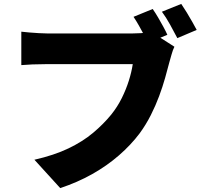

<svg xmlns="http://www.w3.org/2000/svg" viewBox="-20 -895 1040 982"><path d="M761 -849Q775 -829 789 -805Q803 -781 815.5 -758Q828 -735 836 -717L737 -676Q727 -697 715 -719.5Q703 -742 690 -765Q677 -788 663 -809ZM907 -875Q920 -856 935 -831.5Q950 -807 963.5 -783Q977 -759 986 -742L887 -700Q871 -731 850 -769Q829 -807 808 -835ZM872 -656Q864 -640 857.5 -616.5Q851 -593 846 -576Q837 -541 824.5 -496.5Q812 -452 794 -403.5Q776 -355 751.5 -306.5Q727 -258 695 -214Q650 -154 588.5 -100.5Q527 -47 451.5 -4.5Q376 38 288 67L156 -78Q257 -101 330 -136Q403 -171 456 -215.5Q509 -260 549 -309Q581 -349 603 -393.5Q625 -438 639 -482.5Q653 -527 659 -567Q644 -567 611.5 -567Q579 -567 536.5 -567Q494 -567 447.5 -567Q401 -567 357 -567Q313 -567 276.5 -567Q240 -567 219 -567Q182 -567 145.5 -565.5Q109 -564 89 -562V-733Q105 -731 129 -729Q153 -727 178 -725.5Q203 -724 219 -724Q237 -724 266.5 -724Q296 -724 332.5 -724Q369 -724 408.5 -724Q448 -724 487 -724Q526 -724 560.5 -724Q595 -724 621 -724Q647 -724 660 -724Q677 -724 703 -725.5Q729 -727 752 -733Z"/></svg>

Font: Noto Sans JP Thin Black
Style: Regular
Weight: 900
Version: Version 2.004-H2;hotconv 1.0.118;makeotfexe 2.5.65603